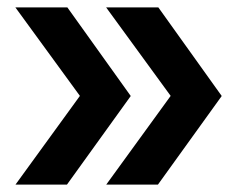

<svg xmlns="http://www.w3.org/2000/svg" viewBox="-20 -540 640 520"><path d="M407.7 -40H267.7L442.2 -280.3L267.4 -520H408.8L580.5 -280ZM161.3 -40H21.9L196.4 -280.3L21.6 -520H162.4L334.1 -280Z"/></svg>

Font: Maple Mono
Style: Regular
Weight: 400
Monospace: yes
Designer: subframe7536
Version: Version 7.300